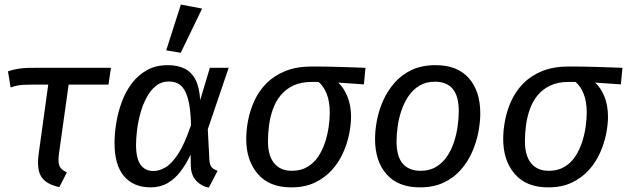

<svg xmlns="http://www.w3.org/2000/svg" viewBox="-20 -833 2827 866"><path d="M144.9 -527.1H480.3L469.3 -451.4H289.6L245.8 -138.6Q240.8 -99.7 248.8 -83.1Q256.8 -66.6 281.7 -55.6L247.5 11.1Q206.3 2.1 183.7 -16.4Q161 -35 154.9 -64.1Q148.7 -93.2 153.8 -134.4L197.6 -451.4H128.2Q102.2 -451.4 86.2 -450.4Q70.1 -449.4 57.6 -446.9Q45 -444.4 28 -438.4L16 -511Q41 -520 71.4 -524Q101.9 -528.1 144.9 -527.1Z M736.9 -539.1Q781.9 -539.1 813.4 -523.1Q844.8 -507.1 862.3 -472.7Q879.8 -438.2 882.8 -381.4L926.6 -527.1H1011.4L917.2 -250.1L924.3 -113.6Q925.3 -93.5 932.3 -82Q939.4 -70.5 961.4 -62.6L922 13.1Q889.8 8 865.8 -16.9Q841.7 -41.9 840.7 -84.9L839.7 -135.6Q820.6 -94.6 795.1 -60.7Q769.6 -26.8 736.1 -7.3Q702.7 12.1 659.7 12.1Q582.7 12.1 539.7 -38Q496.6 -88 496.6 -188.1Q496.6 -231.1 504.6 -279.6Q512.6 -328.1 529.7 -374.2Q546.7 -420.2 574.7 -457.2Q602.7 -494.2 642.8 -516.7Q682.8 -539.1 736.9 -539.1ZM742 -465.5Q708.1 -465.5 683.2 -445.5Q658.3 -425.6 640.9 -392.6Q623.5 -359.7 613 -321.3Q602.5 -282.9 598 -245.5Q593.6 -208.1 593.6 -179.2Q593.6 -118.4 614 -90Q634.4 -61.6 672.2 -61.6Q697.2 -61.6 725.5 -77.6Q753.9 -93.5 783.3 -138.4Q812.7 -183.3 841.6 -269.1Q839.6 -347.8 827.1 -390.2Q814.7 -432.6 793.8 -449Q772.9 -465.5 742 -465.5ZM729.7 -606 795.8 -812.5 891.6 -794.3 795.2 -594.9Z M1387 -533.1Q1417 -533.1 1448.6 -532.6Q1480.1 -532.1 1512.2 -531.1Q1544.2 -530.1 1573.8 -529.1Q1603.3 -528.1 1628.5 -527.1L1621.3 -452.4L1505.6 -460.4Q1530.5 -437.5 1546.9 -398.1Q1563.3 -358.7 1563.3 -305.8Q1563.3 -270.8 1554.8 -228.3Q1546.3 -185.8 1527.3 -143.4Q1508.3 -100.9 1476.7 -65.9Q1445.2 -30.9 1400.1 -9.4Q1355.1 12.1 1293 12.1Q1194.9 12.1 1142.8 -48.4Q1090.6 -108.9 1090.6 -206Q1090.6 -246.1 1099.1 -290.6Q1107.6 -335.1 1127.2 -378.1Q1146.7 -421.1 1180.7 -456.1Q1214.8 -491.1 1265.8 -512.1Q1316.9 -533.1 1387 -533.1ZM1416.8 -463.5H1386.9Q1337.1 -463.5 1302.7 -447Q1268.4 -430.6 1245.9 -403.2Q1223.5 -375.8 1211.1 -340.9Q1198.6 -306 1193.6 -268.5Q1188.6 -231.1 1188.6 -195Q1188.6 -131.3 1216.5 -96.9Q1244.3 -62.6 1296.1 -62.6Q1336.9 -62.6 1366.3 -80.1Q1395.7 -97.6 1415.1 -126.5Q1434.5 -155.5 1446 -190.5Q1457.4 -225.5 1462.4 -260.4Q1467.4 -295.4 1467.4 -324.3Q1467.4 -375 1453.5 -409.8Q1439.6 -444.6 1416.8 -463.5Z M1873.9 12.1Q1775.8 12.1 1723.7 -46.9Q1671.6 -106 1671.6 -206Q1671.6 -245.1 1680.1 -290.2Q1688.7 -335.2 1708.2 -379.2Q1727.7 -423.2 1759.7 -459.7Q1791.8 -496.2 1837.3 -517.7Q1882.9 -539.1 1945 -539.1Q2043.1 -539.1 2094.7 -480.6Q2146.3 -422.1 2146.3 -321Q2146.3 -282.9 2137.8 -237.9Q2129.3 -192.9 2110.2 -148.9Q2091.2 -104.9 2059.7 -68.4Q2028.1 -31.9 1982.1 -9.9Q1936 12.1 1873.9 12.1ZM1877.1 -62.6Q1917.9 -62.6 1947.3 -80.6Q1976.7 -98.5 1996.6 -128Q2016.5 -157.4 2027.9 -192.9Q2039.4 -228.3 2044.3 -264.7Q2049.3 -301.1 2049.3 -331Q2049.3 -399.8 2022 -432.1Q1994.6 -464.5 1941.9 -464.5Q1901 -464.5 1871.6 -446.5Q1842.2 -428.5 1822.3 -399.1Q1802.4 -369.6 1790.5 -334.2Q1778.6 -298.8 1773.6 -262.4Q1768.6 -226 1768.6 -196Q1768.6 -127.3 1796.5 -94.9Q1824.3 -62.6 1877.1 -62.6Z M2546 -533.1Q2576 -533.1 2607.6 -532.6Q2639.1 -532.1 2671.2 -531.1Q2703.2 -530.1 2732.8 -529.1Q2762.3 -528.1 2787.5 -527.1L2780.3 -452.4L2664.6 -460.4Q2689.5 -437.5 2705.9 -398.1Q2722.3 -358.7 2722.3 -305.8Q2722.3 -270.8 2713.8 -228.3Q2705.3 -185.8 2686.3 -143.4Q2667.3 -100.9 2635.7 -65.9Q2604.2 -30.9 2559.1 -9.4Q2514.1 12.1 2452 12.1Q2353.9 12.1 2301.8 -48.4Q2249.6 -108.9 2249.6 -206Q2249.6 -246.1 2258.1 -290.6Q2266.6 -335.1 2286.2 -378.1Q2305.7 -421.1 2339.7 -456.1Q2373.8 -491.1 2424.8 -512.1Q2475.9 -533.1 2546 -533.1ZM2575.8 -463.5H2545.9Q2496.1 -463.5 2461.7 -447Q2427.4 -430.6 2404.9 -403.2Q2382.5 -375.8 2370.1 -340.9Q2357.6 -306 2352.6 -268.5Q2347.6 -231.1 2347.6 -195Q2347.6 -131.3 2375.5 -96.9Q2403.3 -62.6 2455.1 -62.6Q2495.9 -62.6 2525.3 -80.1Q2554.7 -97.6 2574.1 -126.5Q2593.5 -155.5 2605 -190.5Q2616.4 -225.5 2621.4 -260.4Q2626.4 -295.4 2626.4 -324.3Q2626.4 -375 2612.5 -409.8Q2598.6 -444.6 2575.8 -463.5Z"/></svg>

Font: Fira Sans Variable
Style: Italic
Weight: 397
Italic angle: -8°
Designer: Carrois Corporate & Edenspiekermann AG
Foundry: Carrois Corporate GbR & Edenspiekermann AG
Version: Version 4.202